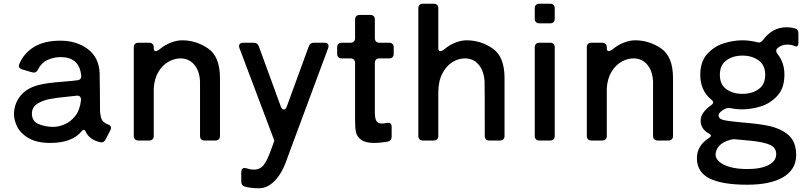

<svg xmlns="http://www.w3.org/2000/svg" viewBox="-20 -753 4314 1029"><path d="M557 -87Q575 -81 575 -68Q575 -62 572 -56L546 -6Q538 10 524 10Q519 10 516 9Q460 -4 440 -46Q435 -57 429 -57Q424 -57 417 -49Q366 13 249 13Q178 13 134.5 -12Q91 -37 73 -72.5Q55 -108 55 -141Q55 -195 88.5 -238Q122 -281 189 -298Q234 -309 315 -315Q369 -319 395 -323Q406 -324 411.5 -331Q417 -338 415 -349Q405 -447 305 -447Q269 -447 235.5 -432Q202 -417 184 -381Q176 -364 162 -364Q157 -364 154 -365L99 -381Q81 -387 81 -400Q81 -405 84 -411Q108 -468 162.5 -501.5Q217 -535 304 -535Q390 -535 450 -490.5Q510 -446 514 -362Q515 -322 515.5 -255Q516 -188 516 -158Q518 -129 525.5 -112.5Q533 -96 557 -87ZM414 -215Q415 -228 408.5 -235Q402 -242 390 -240Q366 -238 353 -236Q288 -230 248 -222.5Q208 -215 179.5 -196.5Q151 -178 151 -144Q151 -103 187 -88Q223 -73 266 -73Q293 -73 325 -86Q357 -99 382.5 -130.5Q408 -162 414 -215Z M1159 -334V-24Q1159 -13 1152.5 -6.5Q1146 0 1135 0H1076Q1065 0 1058.5 -6.5Q1052 -13 1052 -24V-317Q1049 -374 1020.5 -407Q992 -440 947 -440Q915 -440 883.5 -422.5Q852 -405 830 -369.5Q808 -334 804 -281V-24Q804 -13 797.5 -6.5Q791 0 780 0H721Q710 0 703.5 -6.5Q697 -13 697 -24V-500Q697 -511 703.5 -517.5Q710 -524 721 -524H780Q791 -524 797.5 -517.5Q804 -511 804 -500V-495Q804 -479 814 -479Q823 -479 838 -491Q865 -513 896.5 -525Q928 -537 956 -537Q1031 -537 1095 -493.5Q1159 -450 1159 -334Z M1501 -166Q1511 -166 1517 -182L1635 -505Q1642 -524 1662 -524H1720Q1730 -524 1735.5 -519Q1741 -514 1741 -506Q1741 -504 1739 -496L1521 91Q1494 173 1454 214.5Q1414 256 1369 256Q1324 256 1292 247Q1273 241 1273 220V168Q1273 158 1278 152.5Q1283 147 1291 147Q1293 147 1301 149Q1322 156 1341 156Q1375 156 1394 130Q1413 104 1428 62L1445 16Q1450 0 1450 0L1263 -496L1261 -505Q1261 -514 1267 -519Q1273 -524 1283 -524H1340Q1360 -524 1367 -505L1485 -182Q1491 -166 1501 -166Z M2090 -500V-464Q2090 -453 2083.5 -446.5Q2077 -440 2066 -440H2013Q2002 -440 1995.5 -433.5Q1989 -427 1989 -416V-152Q1989 -119 1997 -105Q2005 -91 2026 -91Q2037 -91 2052 -94Q2055 -95 2061 -95Q2079 -95 2079 -74V-21Q2079 1 2058 6Q2017 13 1985 13Q1938 13 1915.5 -4Q1893 -21 1888 -44Q1883 -67 1883 -104V-416Q1883 -427 1876.5 -433.5Q1870 -440 1859 -440H1811Q1800 -440 1793.5 -446.5Q1787 -453 1787 -464V-500Q1787 -511 1793.5 -517.5Q1800 -524 1811 -524H1859Q1870 -524 1876.5 -530.5Q1883 -537 1883 -548V-649Q1883 -660 1889.5 -666.5Q1896 -673 1907 -673H1965Q1976 -673 1982.5 -666.5Q1989 -660 1989 -649V-548Q1989 -537 1995.5 -530.5Q2002 -524 2013 -524H2066Q2077 -524 2083.5 -517.5Q2090 -511 2090 -500Z M2684 -334V-24Q2684 -13 2677.5 -6.5Q2671 0 2660 0H2602Q2578 0 2578 -26Q2578 -307 2577 -317Q2573 -374 2545 -407Q2517 -440 2472 -440Q2437 -440 2404.5 -420Q2372 -400 2350.5 -358.5Q2329 -317 2329 -257V-24Q2329 -13 2322.5 -6.5Q2316 0 2305 0H2246Q2235 0 2228.5 -6.5Q2222 -13 2222 -24V-709Q2222 -720 2228.5 -726.5Q2235 -733 2246 -733H2305Q2316 -733 2322.5 -726.5Q2329 -720 2329 -709V-495Q2329 -479 2340 -479Q2349 -479 2364 -491Q2390 -513 2421.5 -525Q2453 -537 2481 -537Q2556 -537 2620 -493.5Q2684 -450 2684 -334Z M2929 -628H2870Q2859 -628 2852.5 -634.5Q2846 -641 2846 -652V-709Q2846 -720 2852.5 -726.5Q2859 -733 2870 -733H2929Q2940 -733 2946.5 -726.5Q2953 -720 2953 -709V-652Q2953 -641 2946.5 -634.5Q2940 -628 2929 -628ZM2929 0H2870Q2859 0 2852.5 -6.5Q2846 -13 2846 -24V-500Q2846 -511 2852.5 -517.5Q2859 -524 2870 -524H2929Q2940 -524 2946.5 -517.5Q2953 -511 2953 -500V-24Q2953 -13 2946.5 -6.5Q2940 0 2929 0Z M3587 -334V-24Q3587 -13 3580.5 -6.5Q3574 0 3563 0H3504Q3493 0 3486.5 -6.5Q3480 -13 3480 -24V-317Q3477 -374 3448.5 -407Q3420 -440 3375 -440Q3343 -440 3311.5 -422.5Q3280 -405 3258 -369.5Q3236 -334 3232 -281V-24Q3232 -13 3225.5 -6.5Q3219 0 3208 0H3149Q3138 0 3131.5 -6.5Q3125 -13 3125 -24V-500Q3125 -511 3131.5 -517.5Q3138 -524 3149 -524H3208Q3219 -524 3225.5 -517.5Q3232 -511 3232 -500V-495Q3232 -479 3242 -479Q3251 -479 3266 -491Q3293 -513 3324.5 -525Q3356 -537 3384 -537Q3459 -537 3523 -493.5Q3587 -450 3587 -334Z M4148 -496Q4140 -489 4140 -481Q4140 -472 4148 -462Q4184 -418 4184 -352Q4184 -281 4146.5 -240Q4109 -199 4058 -183Q4007 -167 3959 -167Q3924 -167 3898 -173Q3893 -174 3885 -174Q3875 -174 3867 -170Q3851 -163 3841 -153Q3831 -143 3831 -134Q3831 -126 3837 -120Q3845 -111 3873.5 -106.5Q3902 -102 3954 -97Q4052 -89 4097 -79Q4167 -64 4207 -28Q4247 8 4247 78Q4247 154 4179 195.5Q4111 237 3984 237Q3851 237 3783 203.5Q3715 170 3715 94Q3715 28 3780 -14Q3790 -20 3790 -26Q3790 -32 3778 -38Q3735 -62 3735 -107Q3735 -129 3750 -150Q3765 -171 3791 -189Q3802 -197 3802 -204Q3802 -212 3792 -219Q3733 -268 3733 -352Q3733 -423 3770.5 -464Q3808 -505 3859.5 -521Q3911 -537 3959 -537Q3996 -537 4037 -527Q4045 -525 4047 -525Q4058 -525 4069 -538Q4119 -607 4196 -607Q4218 -607 4239 -601Q4259 -597 4259 -574V-525Q4259 -498 4240 -506Q4221 -514 4200 -514Q4170 -514 4148 -496ZM4081 -352Q4081 -404 4045.5 -429.5Q4010 -455 3959 -455Q3908 -455 3873 -429.5Q3838 -404 3838 -352Q3838 -300 3873 -275Q3908 -250 3959 -250Q4010 -250 4045.5 -275Q4081 -300 4081 -352ZM3925 -6 3914 -7Q3905 -7 3895 -4Q3852 8 3833.5 30Q3815 52 3815 76Q3815 95 3833.5 112.5Q3852 130 3890.5 141.5Q3929 153 3985 153Q4058 153 4099 131.5Q4140 110 4140 73Q4140 38 4106 23Q4072 8 4001 1Q3944 -5 3925 -6Z"/></svg>

Font: Shippori Gochic B2 Bold
Style: Regular
Weight: 700
Designer: FONTDASU
Foundry: FONTDASU / Google Inc. / but / Adobe
Version: Version 1.130